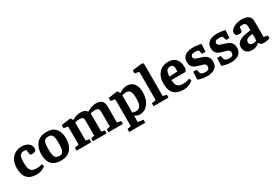

<svg xmlns="http://www.w3.org/2000/svg" viewBox="69 -1832 4518 3130"><g transform="rotate(-30 2327.5 -267.0)"><path d="M253 12Q175 12 123 -15.5Q71 -43 45.5 -98.5Q20 -154 20 -237Q20 -312 42.5 -364.5Q65 -417 100.5 -449Q136 -481 177.5 -495Q219 -509 257 -509Q306 -509 346 -494Q386 -479 410 -449.5Q434 -420 434 -378Q434 -361 428 -346.5Q422 -332 405 -323.5Q388 -315 353 -315Q343 -315 332 -318Q321 -321 319 -322L301 -420Q297 -422 287 -424Q277 -426 260 -426Q226 -426 204.5 -412.5Q183 -399 173 -364Q163 -329 163 -265Q163 -202 173 -160Q183 -118 212 -97Q241 -76 300 -76Q347 -76 371.5 -82Q396 -88 405 -92L423 -50Q420 -47 399 -31.5Q378 -16 341.5 -2Q305 12 253 12Z M711 14Q626 14 575 -16Q524 -46 501.5 -103.5Q479 -161 479 -240Q479 -292 493 -340.5Q507 -389 537 -427.5Q567 -466 616 -488.5Q665 -511 734 -511Q814 -511 863.5 -479.5Q913 -448 936 -392Q959 -336 959 -263Q959 -210 946.5 -160Q934 -110 905.5 -70.5Q877 -31 829.5 -8.5Q782 14 711 14ZM728 -66Q769 -66 787.5 -91.5Q806 -117 811.5 -159Q817 -201 817 -250Q817 -315 810 -354.5Q803 -394 783 -412.5Q763 -431 723 -431Q679 -431 657 -412.5Q635 -394 628 -354Q621 -314 621 -250Q621 -190 628 -149Q635 -108 658 -87Q681 -66 728 -66Z M1007 0V-55L1085 -69V-409L1005 -425V-483L1181 -506L1212 -460Q1249 -482 1289.5 -495.5Q1330 -509 1368 -509Q1415 -509 1444.5 -495Q1474 -481 1491 -454Q1510 -468 1540.5 -481Q1571 -494 1604.5 -502.5Q1638 -511 1664 -511Q1736 -511 1771 -476Q1806 -441 1806 -368V-69L1878 -55V0H1607V-55L1672 -69V-340Q1672 -389 1656 -406Q1640 -423 1594 -423Q1575 -423 1549 -420Q1523 -417 1507 -411Q1510 -401 1510.5 -389Q1511 -377 1511 -367V-69L1573 -55V0H1315V-55L1379 -69V-340Q1379 -389 1362.5 -406Q1346 -423 1300 -423Q1283 -423 1262 -420.5Q1241 -418 1217 -411V-69L1284 -55V0Z M1903 165V110L1972 96V-409L1891 -425V-483L2067 -506L2094 -460L2100 -459Q2128 -480 2167 -494.5Q2206 -509 2243 -509Q2327 -509 2373 -451Q2419 -393 2419 -288Q2419 -201 2391 -135Q2363 -69 2313.5 -32Q2264 5 2198 5Q2171 5 2144 -4.5Q2117 -14 2097 -30L2095 -25L2104 -16V94L2204 108V165ZM2165 -72Q2226 -72 2251.5 -114Q2277 -156 2277 -254Q2277 -346 2255 -383.5Q2233 -421 2179 -421Q2160 -421 2140.5 -417.5Q2121 -414 2104 -406V-85Q2117 -79 2132.5 -75.5Q2148 -72 2165 -72Z M2457 0V-55L2536 -69V-602L2455 -618V-676L2631 -699L2668 -685V-69L2738 -55V0Z M3021 12Q2947 12 2893.5 -11.5Q2840 -35 2810 -90Q2780 -145 2780 -238Q2780 -324 2810.5 -384.5Q2841 -445 2894.5 -477Q2948 -509 3017 -509Q3076 -509 3114.5 -490.5Q3153 -472 3174.5 -442Q3196 -412 3204.5 -377Q3213 -342 3213 -308Q3213 -256 3202 -240Q3191 -224 3167 -224H2922Q2923 -177 2935 -143.5Q2947 -110 2975.5 -93Q3004 -76 3054 -76Q3115 -76 3147 -87Q3179 -98 3182 -100L3202 -58Q3198 -54 3175 -37Q3152 -20 3113.5 -4Q3075 12 3021 12ZM2922 -289 3074 -297Q3077 -315 3077 -330Q3077 -379 3064.5 -402.5Q3052 -426 3011 -426Q2976 -426 2957 -408Q2938 -390 2930.5 -359Q2923 -328 2922 -289Z M3463 14Q3427 14 3391 8Q3355 2 3328 -5.5Q3301 -13 3290 -19L3296 -164H3360L3384 -83Q3392 -78 3411.5 -68.5Q3431 -59 3462 -59Q3513 -59 3529.5 -75.5Q3546 -92 3546 -126Q3546 -149 3532.5 -161.5Q3519 -174 3495.5 -182Q3472 -190 3446 -197Q3418 -204 3390 -213.5Q3362 -223 3338 -239Q3314 -255 3299.5 -282Q3285 -309 3285 -350Q3285 -405 3310.5 -440Q3336 -475 3382 -492Q3428 -509 3489 -509Q3521 -509 3552.5 -505.5Q3584 -502 3608 -497Q3632 -492 3641 -489L3633 -345H3570L3549 -416Q3537 -423 3519.5 -426.5Q3502 -430 3482 -430Q3433 -430 3417 -414.5Q3401 -399 3401 -378Q3401 -358 3414 -346Q3427 -334 3449 -326.5Q3471 -319 3497 -310Q3525 -302 3554 -292Q3583 -282 3607.5 -264.5Q3632 -247 3647 -218.5Q3662 -190 3662 -147Q3662 -86 3632.5 -50.5Q3603 -15 3557 -0.5Q3511 14 3463 14Z M3914 14Q3878 14 3842 8Q3806 2 3779 -5.5Q3752 -13 3741 -19L3747 -164H3811L3835 -83Q3843 -78 3862.5 -68.5Q3882 -59 3913 -59Q3964 -59 3980.5 -75.5Q3997 -92 3997 -126Q3997 -149 3983.5 -161.5Q3970 -174 3946.5 -182Q3923 -190 3897 -197Q3869 -204 3841 -213.5Q3813 -223 3789 -239Q3765 -255 3750.5 -282Q3736 -309 3736 -350Q3736 -405 3761.5 -440Q3787 -475 3833 -492Q3879 -509 3940 -509Q3972 -509 4003.5 -505.5Q4035 -502 4059 -497Q4083 -492 4092 -489L4084 -345H4021L4000 -416Q3988 -423 3970.5 -426.5Q3953 -430 3933 -430Q3884 -430 3868 -414.5Q3852 -399 3852 -378Q3852 -358 3865 -346Q3878 -334 3900 -326.5Q3922 -319 3948 -310Q3976 -302 4005 -292Q4034 -282 4058.5 -264.5Q4083 -247 4098 -218.5Q4113 -190 4113 -147Q4113 -86 4083.5 -50.5Q4054 -15 4008 -0.5Q3962 14 3914 14Z M4314 12Q4262 12 4229.5 -6.5Q4197 -25 4182.5 -54.5Q4168 -84 4168 -118Q4168 -164 4191 -193.5Q4214 -223 4252 -241Q4290 -259 4335 -266L4442 -284V-350Q4442 -371 4436.5 -388.5Q4431 -406 4415 -416Q4399 -426 4368 -426Q4348 -426 4337.5 -424Q4327 -422 4322 -420L4308 -330Q4306 -329 4291.5 -324.5Q4277 -320 4255 -320Q4223 -320 4204.5 -332.5Q4186 -345 4186 -379Q4186 -412 4208 -436.5Q4230 -461 4263.5 -477.5Q4297 -494 4334 -501.5Q4371 -509 4401 -509Q4455 -509 4493.5 -496Q4532 -483 4553 -453.5Q4574 -424 4574 -373V-81L4647 -67V-16Q4644 -15 4628 -9Q4612 -3 4587.5 1.5Q4563 6 4536 6Q4494 6 4477 -6.5Q4460 -19 4453 -41H4446Q4437 -33 4418.5 -20Q4400 -7 4373.5 2.5Q4347 12 4314 12ZM4378 -75Q4400 -75 4416 -80.5Q4432 -86 4442 -91V-214Q4385 -210 4356.5 -198.5Q4328 -187 4318 -171Q4308 -155 4308 -136Q4308 -75 4378 -75Z"/></g></svg>

Font: Faustina
Style: Bold
Weight: 700
Designer: Alfonso Garcia
Foundry: http://www.omnibus-type.com
Version: Version 1.200